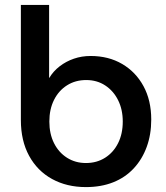

<svg xmlns="http://www.w3.org/2000/svg" viewBox="-20 -750 676 782"><path d="M330 12Q252 12 192 -21Q132 -54 98.5 -115.5Q65 -177 65 -261V-730H180V-433H181Q197 -460 223 -480Q249 -500 281 -511Q313 -522 349 -522Q422 -522 477.5 -489.5Q533 -457 564.5 -399Q596 -341 596 -263Q596 -202 577.5 -151.5Q559 -101 524.5 -64Q490 -27 441 -7.5Q392 12 330 12ZM330 -86Q374 -86 408 -107.5Q442 -129 461 -167Q480 -205 480 -255Q480 -304 461 -342Q442 -380 408.5 -402Q375 -424 331 -424Q287 -424 253 -402.5Q219 -381 200 -343Q181 -305 181 -255Q181 -205 200 -167Q219 -129 253 -107.5Q287 -86 330 -86Z"/></svg>

Font: MuseoModerno SemiBold Medium
Style: Regular
Weight: 500
Version: Version 1.001